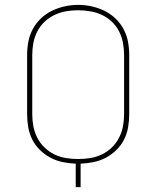

<svg xmlns="http://www.w3.org/2000/svg" viewBox="-20 -766 640 786"><path d="M290 0V-96Q263 -97 236.5 -102.5Q210 -108 186.5 -120.5Q163 -133 143.5 -152Q124 -171 112 -195Q100 -219 95.5 -245.5Q91 -272 91 -299V-540Q91 -568 96 -595Q101 -622 114 -646.5Q127 -671 147.5 -690.5Q168 -710 193 -722Q218 -734 245 -740Q272 -746 300 -746Q328 -746 355 -740Q382 -734 407 -722Q432 -710 452.5 -690.5Q473 -671 486 -646.5Q499 -622 504 -595Q509 -568 509 -540V-299Q509 -272 504.5 -245.5Q500 -219 488 -195Q476 -171 456.5 -152Q437 -133 413.5 -120.5Q390 -108 363.5 -102.5Q337 -97 310 -96V0ZM300 -115Q325 -115 350 -119Q375 -123 397.5 -134Q420 -145 438 -162.5Q456 -180 467.5 -202.5Q479 -225 483.5 -249.5Q488 -274 488 -299V-540Q488 -565 483.5 -590Q479 -615 467.5 -637.5Q456 -660 437.5 -677.5Q419 -695 396 -705.5Q373 -716 348 -720Q323 -724 298 -724Q273 -724 248.5 -719.5Q224 -715 201.5 -704Q179 -693 161 -675.5Q143 -658 132 -636Q121 -614 116.5 -589.5Q112 -565 112 -540V-299Q112 -274 116.5 -249.5Q121 -225 132.5 -202.5Q144 -180 162 -162.5Q180 -145 202.5 -134Q225 -123 250 -119Q275 -115 300 -115Z"/></svg>

Font: Zed Sans Thin Extended
Style: Regular
Weight: 100
Width: 7
Designer: Belleve Invis
Foundry: Belleve Invis
Version: Version 1.0.0; ttfautohint (v1.8.4)